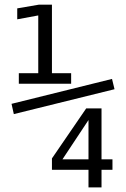

<svg xmlns="http://www.w3.org/2000/svg" viewBox="-20 -692 540 821"><path d="M348.6 -228.5H414.1V-10.7H460.9V34.2H414.1V109.4H358.4V34.2H202.1V-14.6ZM358.4 -178.7 247.1 -10.7H358.4ZM60.5 -378.9H143.6V-626L53.7 -609.4V-656.2L145.5 -671.9H202.1V-378.9H284.2V-334H60.5ZM39.1 -204.1 29.3 -248 459 -354.5 469.7 -310.5Z"/></svg>

Font: BabelStone Pseudographica Colour
Style: Regular
Weight: 400
Designer: Andrew West
Foundry: BabelStone
Version: Version 16.0.0